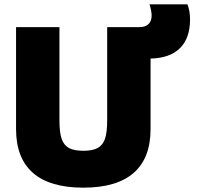

<svg xmlns="http://www.w3.org/2000/svg" viewBox="-20 -855 928 885"><path d="M54 -260V-730H254V-300Q254 -245 264 -215.5Q274 -186 297.5 -173Q321 -160 364 -160Q407 -160 430.5 -173Q454 -186 464 -215.5Q474 -245 474 -300V-730H624Q650 -730 664.5 -744Q679 -758 679 -783Q679 -793 676 -808.5Q673 -824 669 -835H844Q856 -805 856 -765Q856 -679 809.5 -633Q763 -587 674 -585V-260Q674 -126 596 -58Q518 10 364 10Q210 10 132 -58Q54 -126 54 -260Z"/></svg>

Font: Enso Black
Style: Regular
Weight: 900
Designer: Coji Morishita
Foundry: UNDERFOREST DESIGN
Version: Version 1.000